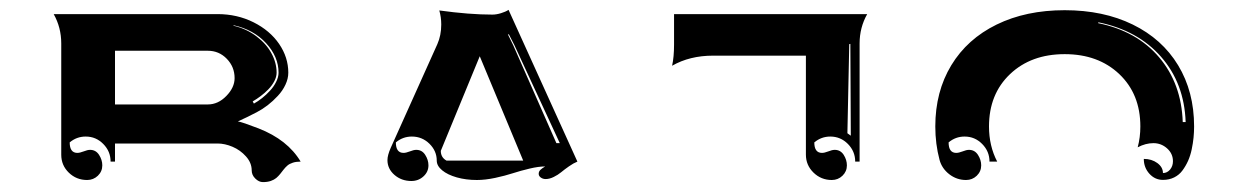

<svg xmlns="http://www.w3.org/2000/svg" viewBox="-20 -497 2467 384"><path d="M87.4 -468.8H415Q454.3 -468.8 487.1 -452.4Q519.8 -436 538.2 -409.2Q556.6 -382.3 556.6 -351.6Q556.6 -339.8 550.9 -327.6Q545.2 -315.4 535.6 -305.2Q526.1 -294.9 515.4 -286.6Q504.6 -278.3 493.4 -272.5Q472.2 -261.5 455.8 -254.2Q465.6 -252.4 497.1 -240.2Q555.2 -217.5 581.3 -173.8Q572.3 -173.8 565.6 -171.6Q558.8 -169.4 554.7 -165.8Q550.5 -162.1 547.1 -157.7Q543.7 -153.3 540.2 -148.9Q536.6 -144.5 532.5 -141Q528.3 -137.5 521.6 -135.1Q514.9 -132.8 505.9 -132.8Q497.8 -132.8 490.6 -139.9Q483.4 -147 483.4 -156.2Q483.4 -171.4 472 -184.1Q460.7 -196.8 445.2 -203.4Q429.7 -210 415 -210H210V-173.8H201.2Q201.2 -194.3 186.5 -209.1Q171.9 -223.9 151.4 -223.9Q133.3 -223.9 119.4 -212.2Q119.4 -191.4 134.5 -191.2Q139.6 -191.2 147.3 -194.2Q155 -197.3 160.2 -197.3Q171.6 -197.3 178.1 -187.3Q184.6 -177.2 184.6 -166.3Q184.6 -154.1 175.7 -145.5Q166.7 -137 154.3 -137Q132.8 -137 117.7 -151.6Q102.5 -166.3 102.5 -187.5V-410.2Q102.5 -441.9 87.4 -468.8ZM210 -288.1H395.5Q416.3 -288.1 432.7 -305.1Q449.2 -322 449.2 -340.8Q449.2 -363.3 433.6 -379.4Q418 -395.5 395.5 -395.5H210ZM446.8 -445.6Q472.4 -439.7 492.4 -424.7Q512.5 -409.7 522.8 -390.6Q533.2 -371.6 533.2 -351.6Q533.2 -343.3 528.6 -334.5Q523.9 -325.7 516.5 -318.1Q509 -310.5 501.2 -304.7Q493.4 -298.8 485.4 -294.2L487.8 -289.8Q496.1 -294.4 504.3 -300.9Q512.5 -307.4 520 -315.6Q527.6 -323.7 532.3 -333.3Q537.1 -342.8 537.1 -351.6Q537.1 -383.5 512.2 -410.6Q487.3 -437.7 447.3 -446.5Z M754.9 -176.8Q754.9 -186.5 761.5 -201.4L854.7 -408.7Q862.5 -426.3 862.5 -448Q862.5 -462.6 858.6 -476.1Q918.5 -467.8 964.8 -467.8Q972.7 -467.8 981.9 -470.6Q991.2 -473.4 997.1 -477.3L1134.8 -173.8Q1127 -170.7 1117.9 -164.3Q1108.9 -158 1102.4 -152.6Q1095.9 -147.2 1087.5 -143.1Q1079.1 -138.9 1071.3 -138.9Q1065.7 -138.9 1061.5 -142Q1057.4 -145 1057.4 -149.4Q1057.4 -153.8 1060.5 -157Q1063.7 -160.2 1070.3 -164.1Q1057.1 -164.1 1039.1 -159.8Q1021 -155.5 1005.6 -150.5Q990.2 -145.5 970.3 -141.2Q950.4 -137 933.8 -137Q912.1 -137 893.6 -142.2Q875 -147.5 864.3 -156.4Q853.5 -165.3 853.5 -175.8Q853.5 -195.1 838.9 -209.5Q824.2 -223.9 803.7 -223.9Q785.6 -223.9 771.7 -212.2Q771.7 -191.4 786.9 -191.2Q792 -191.2 799.7 -194.2Q807.4 -197.3 812.5 -197.3Q824 -197.3 830.4 -187.3Q836.9 -177.2 836.9 -166.3Q836.9 -153.3 826.9 -144.2Q816.9 -135 802.7 -135Q783 -135 768.9 -147.2Q754.9 -159.4 754.9 -176.8ZM861.6 -195.3Q861.6 -182.1 873 -175.8H1026.4L939.5 -384.5ZM995.8 -428.2 1006.6 -406.2 1092.8 -210.7H1099.6L1008.8 -406.7L997.8 -428.2Z M1324.2 -365.5Q1328.1 -382.8 1328.1 -408V-468.8H1714.4Q1699.2 -441.9 1699.2 -410.2V-173.8H1690.4Q1690.4 -194.3 1675.8 -209.1Q1661.1 -223.9 1640.6 -223.9Q1622.6 -223.9 1608.6 -212.2Q1608.6 -191.4 1623.8 -191.2Q1628.9 -191.2 1636.6 -194.2Q1644.3 -197.3 1649.4 -197.3Q1660.9 -197.3 1667.4 -187.3Q1673.8 -177.2 1673.8 -166.3Q1673.8 -154.1 1664.9 -145.5Q1656 -137 1643.6 -137Q1622.1 -137 1606.9 -151.9Q1591.8 -166.7 1591.8 -187.7V-385.7H1406.2Q1359.4 -385.7 1324.2 -365.5ZM1674.8 -230.5 1681.6 -225.6 1680.7 -409.2 1678.5 -408.7Z M1850.6 -244.1Q1850.6 -313.7 1882.6 -366.5Q1914.6 -419.2 1973.3 -447.9Q2032 -476.6 2109.4 -476.6Q2186.8 -476.6 2245.5 -447.9Q2304.2 -419.2 2336.2 -366.5Q2368.2 -313.7 2368.2 -244.1Q2368.2 -232.9 2367.1 -221.8Q2366 -210.7 2363.4 -198.2Q2360.8 -185.8 2356.1 -175.2Q2351.3 -164.6 2344.8 -155.9Q2338.4 -147.2 2328.4 -142.2Q2318.4 -137.2 2305.9 -137.2Q2290 -137.2 2278.8 -149.5Q2267.6 -161.9 2267.6 -179.2Q2283.4 -179.2 2294.7 -170.9Q2305.9 -162.6 2305.9 -150.9Q2314.2 -150.9 2320.1 -157.8Q2325.9 -164.8 2325.9 -174.6Q2325.9 -189.7 2314.2 -200.2Q2302.5 -210.7 2286.9 -210.7Q2271.2 -210.7 2255.4 -202.4Q2260.7 -222.2 2260.7 -244.1Q2260.7 -308.8 2218.6 -348.8Q2176.5 -388.7 2109.4 -388.7Q2042.2 -388.7 2000.1 -348.8Q1958 -308.8 1958 -244.1Q1958 -205.1 1974.4 -173.8H1959Q1959 -194.3 1944.3 -209.1Q1929.7 -223.9 1909.2 -223.9Q1891.1 -223.9 1877.2 -212.2Q1877.2 -191.4 1892.3 -191.2Q1897.5 -191.2 1905.2 -194.2Q1912.8 -197.3 1918 -197.3Q1929.4 -197.3 1935.9 -187.3Q1942.4 -177.2 1942.4 -166.3Q1942.4 -154.1 1933.5 -145.5Q1924.6 -137 1912.1 -137Q1893.6 -137 1878.7 -148.4Q1863.8 -159.9 1859.1 -177.2Q1850.6 -209 1850.6 -244.1ZM2176.3 -450.7Q2253.9 -434.8 2298.3 -382.3Q2342.8 -329.8 2345.5 -252.9H2351.3Q2348.6 -330.3 2302.2 -383.3Q2255.9 -436.3 2176.8 -452.4Z"/></svg>

Font: AgreloyInT3
Style: Medium
Weight: 400
Designer: gluk
Foundry: gluk
Version: Version 0.27